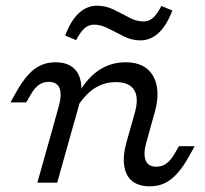

<svg xmlns="http://www.w3.org/2000/svg" viewBox="-20 -646 725 679"><path d="M445.2 -206.5 456.5 -246Q471.8 -300 454.4 -327.8Q437.1 -355.6 389.5 -355.6Q348.4 -355.6 314.5 -333.9Q280.6 -312.1 252.4 -266.9V-305.6Q283.1 -365.3 326.6 -395.6Q370.2 -425.8 424.2 -425.8Q493.5 -425.8 521.4 -377.4Q549.2 -329 527.4 -249.2L515.3 -206.5ZM170.2 -206.5 188.7 -273.4Q199.2 -312.1 190.3 -334.3Q181.5 -356.5 152.4 -356.5Q131.5 -356.5 116.5 -345.2Q101.6 -333.9 89.5 -312.9L72.6 -283.9H16.9L36.3 -318.5Q58.1 -357.3 79 -380.6Q100 -404 123.8 -414.9Q147.6 -425.8 175.8 -425.8Q214.5 -425.8 237.5 -407.7Q260.5 -389.5 266.1 -354.4Q271.8 -319.4 258.1 -269.4L240.3 -206.5ZM112.1 0 170.2 -206.5H240.3L182.3 0ZM496.8 -139.5Q486.3 -100.8 495.2 -78.6Q504 -56.5 533.1 -56.5Q554 -56.5 569 -68.1Q583.9 -79.8 596 -100L612.9 -129H668.5L649.2 -94.4Q628.2 -56.5 606.9 -32.7Q585.5 -8.9 562.1 2Q538.7 12.9 509.7 12.9Q471 12.9 448 -5.2Q425 -23.4 419.4 -58.5Q413.7 -93.5 427.4 -143.5L445.2 -206.5H515.3ZM476.6 -503.2Q446.8 -503.2 418.1 -517.3Q389.5 -531.5 363.3 -545.2Q337.1 -558.9 312.1 -558.9Q294.4 -558.9 279.8 -546.8Q265.3 -534.7 249.2 -504L210.5 -520.2Q229.8 -572.6 258.5 -599.2Q287.1 -625.8 323.4 -625.8Q354 -625.8 381.9 -612.1Q409.7 -598.4 435.9 -584.3Q462.1 -570.2 487.9 -570.2Q506.5 -570.2 520.6 -582.3Q534.7 -594.4 550.8 -625L589.5 -608.9Q570.2 -557.3 541.5 -530.2Q512.9 -503.2 476.6 -503.2Z"/></svg>

Font: Playfair 5pt SemiExpanded Light
Style: Italic
Weight: 300
Width: 6
Italic angle: -15.6°
Designer: Claus Eggers Sørensen
Foundry: Claus Eggers Sørensen
Version: Version 2.203